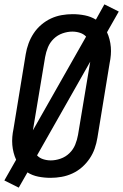

<svg xmlns="http://www.w3.org/2000/svg" viewBox="-28 -808 565 881"><path d="M58 53 -8 20 46 -75Q39 -90 34.5 -107.5Q30 -125 28.5 -143Q27 -161 28.5 -179.5Q30 -198 34 -217L90 -559Q94 -584 103 -608.5Q112 -633 126.5 -655Q141 -677 161.5 -694.5Q182 -712 205.5 -723Q229 -734 254.5 -738.5Q280 -743 305 -743Q334 -743 361.5 -737.5Q389 -732 412 -718L451 -788L517 -755L463 -660Q470 -645 474.5 -627.5Q479 -610 480.5 -592Q482 -574 480.5 -555.5Q479 -537 475 -518L419 -176Q415 -151 406.5 -126.5Q398 -102 383 -80Q368 -58 348 -40.5Q328 -23 304 -12Q280 -1 254.5 3.5Q229 8 204 8Q175 8 147.5 2.5Q120 -3 98 -17ZM123 -210 367 -640Q356 -652 339 -657.5Q322 -663 304 -663Q282 -663 259 -655Q236 -647 218.5 -630Q201 -613 192 -591Q183 -569 179 -546ZM205 -72Q227 -72 250 -80Q273 -88 290.5 -105Q308 -122 317 -144Q326 -166 330 -189L386 -525L142 -95Q153 -83 170 -77.5Q187 -72 205 -72Z"/></svg>

Font: Iosevka Term Curly Medium
Style: Italic
Weight: 500
Italic angle: -9°
Designer: Belleve Invis
Foundry: Belleve Invis
Version: Version 32.3.0